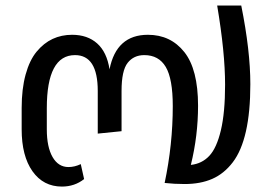

<svg xmlns="http://www.w3.org/2000/svg" viewBox="-20 -668 1001 701"><path d="M860.8 -647.9Q894 -482.9 894 -360.8Q894 -259.8 877.9 -188.5Q861.8 -117.2 829.8 -75.4Q797.9 -33.7 754.9 -14.9Q711.9 3.9 653.8 3.9Q617.2 3.9 581.1 0Q610.8 -140.1 610.8 -280.8Q610.8 -380.4 585.2 -423.6Q559.6 -466.8 506.8 -466.8Q468.3 -466.8 446 -438.5Q423.8 -410.2 423.8 -335.9V-189L336.9 -180.2V-335.9Q336.9 -466.8 253.9 -466.8Q150.9 -466.8 150.9 -272.9V-195.8Q150.9 -131.3 171.9 -94.7Q192.9 -58.1 230 -58.1Q252.4 -58.1 274.9 -68.8L287.1 -14.2Q252.4 13.2 206.1 13.2Q138.2 13.2 98.6 -42.7Q59.1 -98.6 59.1 -195.8V-273.9Q59.1 -343.3 73.5 -395.8Q87.9 -448.2 113.8 -479.5Q139.6 -510.7 172.1 -525.9Q204.6 -541 243.2 -541Q299.3 -541 334.7 -509.5Q370.1 -478 379.9 -415Q404.8 -541 520 -541Q603 -541 653.1 -477.8Q703.1 -414.6 703.1 -282.2Q703.1 -172.4 676.8 -65.9Q717.3 -70.3 744.1 -98.9Q771 -127.4 786.4 -192.1Q801.8 -256.8 801.8 -358.9Q801.8 -476.1 772.9 -647.9Z"/></svg>

Font: FiraGO
Style: Regular
Weight: 400
Designer: bBox Type
Foundry: bBox Type GmbH
Version: Version 1.001;PS 001.001;hotconv 1.0.88;makeotf.lib2.5.64775